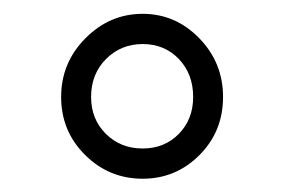

<svg xmlns="http://www.w3.org/2000/svg" viewBox="-20 -741 418 282"><path d="M307.6 -598.6Q307.6 -547.9 272.9 -513.2Q238.3 -478.5 189.5 -478.5Q140.1 -478.5 105 -513.4Q69.8 -548.3 69.8 -598.6Q69.8 -648.9 105.5 -684.8Q141.1 -720.7 189.5 -720.7Q237.8 -720.7 272.7 -684.8Q307.6 -648.9 307.6 -598.6ZM113.8 -598.6Q113.8 -565.9 135.5 -544.4Q157.2 -522.9 189.5 -522.9Q221.7 -522.9 242.7 -544.4Q263.7 -565.9 263.7 -598.6Q263.7 -632.3 242.7 -654.3Q221.7 -676.3 189.5 -676.3Q157.7 -676.3 135.7 -654.3Q113.8 -632.3 113.8 -598.6Z"/></svg>

Font: TypoPRO Roboto
Style: Regular
Weight: 300
Designer: Google
Version: Version 2.136; 2016